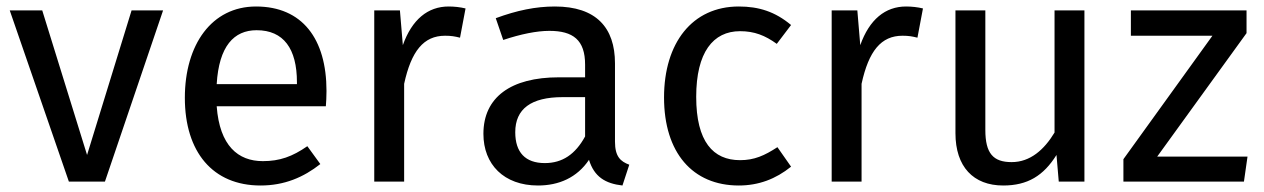

<svg xmlns="http://www.w3.org/2000/svg" viewBox="-20 -559 3890 591"><path d="M482 -527H385L248 -82L110 -527H10L192 0H303Z M894 -300H647C654 -417 700 -466 770 -466C853 -466 894 -409 894 -306ZM985 -279C985 -440 910 -539 768 -539C632 -539 549 -422 549 -258C549 -91 635 12 782 12C855 12 914 -13 966 -54L926 -109C880 -77 841 -63 789 -63C713 -63 656 -110 647 -232H983C984 -244 985 -261 985 -279Z M1361 -539C1297 -539 1248 -499 1220 -420L1211 -527H1132V0H1224V-301C1246 -402 1284 -449 1350 -449C1369 -449 1380 -447 1396 -443L1413 -533C1397 -537 1378 -539 1361 -539Z M1657 -57C1597 -57 1566 -90 1566 -152C1566 -224 1615 -260 1712 -260H1781V-139C1751 -84 1711 -57 1657 -57ZM1873 -123V-364C1873 -474 1815 -539 1688 -539C1629 -539 1571 -527 1506 -503L1529 -436C1583 -454 1632 -464 1671 -464C1744 -464 1781 -436 1781 -360V-321H1700C1553 -321 1468 -260 1468 -147C1468 -53 1531 12 1636 12C1700 12 1756 -12 1793 -67C1809 -15 1843 6 1896 12L1917 -52C1890 -62 1873 -77 1873 -123Z M2254 -539C2111 -539 2024 -427 2024 -259C2024 -89 2112 12 2254 12C2315 12 2368 -8 2415 -46L2373 -106C2333 -80 2302 -66 2258 -66C2175 -66 2123 -123 2123 -261C2123 -398 2175 -463 2258 -463C2302 -463 2335 -450 2371 -424L2415 -482C2366 -523 2316 -539 2254 -539Z M2769 -539C2705 -539 2656 -499 2628 -420L2619 -527H2540V0H2632V-301C2654 -402 2692 -449 2758 -449C2777 -449 2788 -447 2804 -443L2821 -533C2805 -537 2786 -539 2769 -539Z M3318 -527H3226V-151C3194 -98 3151 -60 3094 -60C3037 -60 3013 -87 3013 -159V-527H2921V-149C2921 -46 2976 12 3068 12C3143 12 3192 -18 3232 -82L3239 0H3318Z M3817 -527H3461V-449H3712L3438 -69V0H3809L3820 -77H3542L3817 -457Z"/></svg>

Font: Fira Math
Style: Regular
Weight: 400
Designer: Xiangdong Zeng
Foundry: Xiangdong Zeng
Version: Version 0.3.4